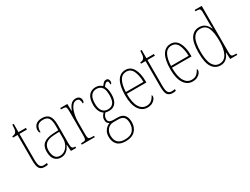

<svg xmlns="http://www.w3.org/2000/svg" viewBox="-77 -1470 3153 2422"><g transform="rotate(-30 1500.0 -259.5)"><path d="M178 10Q124 10 102 -23Q80 -56 80 -141V-511H14V-530Q52 -532 68 -552Q80 -567 83.5 -592.5Q87 -618 88 -657H108V-536H216V-511H108V-138Q108 -66 124.5 -40.5Q141 -15 176 -15Q189 -15 199.5 -16.5Q210 -18 224 -20V5Q199 10 178 10Z M412 10Q359 10 325.5 -28.5Q292 -67 292 -146Q292 -224 339.5 -261.5Q387 -299 486 -303L555 -306V-371Q555 -446 533 -481.5Q511 -517 452 -517Q396 -517 372 -487.5Q348 -458 348 -395Q327 -395 327 -439Q327 -479 357.5 -510.5Q388 -542 452 -542Q520 -542 551.5 -501.5Q583 -461 583 -372V-105Q583 -68 587 -50Q591 -32 602 -26Q613 -20 634 -20H638V0H562L556 -95H554Q542 -68 524 -44Q506 -20 479 -5Q452 10 412 10ZM415 -15Q456 -15 487.5 -39Q519 -63 537 -101.5Q555 -140 555 -185V-283L485 -280Q394 -277 357 -242Q320 -207 320 -146Q320 -90 342.5 -52.5Q365 -15 415 -15Z M721 0V-20H728Q759 -20 773 -24Q787 -28 791 -44.5Q795 -61 795 -97V-441Q795 -476 791 -492Q787 -508 771.5 -512Q756 -516 723 -516H716V-536H819L822 -432H824Q834 -457 848.5 -483Q863 -509 886 -526.5Q909 -544 943 -544Q978 -544 995.5 -525.5Q1013 -507 1013 -481Q1013 -465 1008 -454Q1003 -443 992 -443Q992 -475 982 -497Q972 -519 939 -519Q911 -519 889.5 -497.5Q868 -476 853.5 -440.5Q839 -405 831 -362Q823 -319 823 -277V-97Q823 -61 827.5 -44.5Q832 -28 846.5 -24Q861 -20 892 -20H910V0Z M1226 241Q1142 241 1102.5 198.5Q1063 156 1063 85Q1063 42 1078 12Q1093 -18 1115.5 -36Q1138 -54 1159 -62Q1144 -69 1132.5 -85Q1121 -101 1121 -131Q1121 -158 1134.5 -179.5Q1148 -201 1161 -214Q1130 -232 1112.5 -272Q1095 -312 1095 -362Q1095 -453 1131.5 -497.5Q1168 -542 1234 -542Q1263 -542 1286.5 -531Q1310 -520 1324 -505Q1337 -523 1353.5 -540Q1370 -557 1394 -557Q1415 -557 1425 -543.5Q1435 -530 1435 -512Q1435 -476 1414 -476Q1414 -504 1410 -516.5Q1406 -529 1392 -529Q1379 -529 1367 -518.5Q1355 -508 1339 -485Q1349 -466 1356.5 -437Q1364 -408 1364 -363Q1364 -285 1331.5 -240.5Q1299 -196 1234 -196Q1223 -196 1206.5 -198Q1190 -200 1182 -203Q1168 -189 1157.5 -171Q1147 -153 1147 -126Q1147 -95 1167.5 -83Q1188 -71 1222 -71H1283Q1350 -71 1380 -33.5Q1410 4 1410 66Q1410 146 1362.5 193.5Q1315 241 1226 241ZM1231 -220Q1283 -220 1309.5 -255Q1336 -290 1336 -365Q1336 -449 1308.5 -483Q1281 -517 1229 -517Q1182 -517 1152.5 -481Q1123 -445 1123 -364Q1123 -293 1151 -256.5Q1179 -220 1231 -220ZM1228 216Q1309 216 1345.5 174.5Q1382 133 1382 67Q1382 10 1358 -18Q1334 -46 1274 -46H1207Q1157 -46 1124 -9.5Q1091 27 1091 85Q1091 121 1103.5 150.5Q1116 180 1145.5 198Q1175 216 1228 216Z M1675 10Q1597 10 1551 -60.5Q1505 -131 1505 -262Q1505 -403 1547 -472.5Q1589 -542 1667 -542Q1740 -542 1779 -474.5Q1818 -407 1818 -291V-272H1533Q1533 -142 1571.5 -78.5Q1610 -15 1676 -15Q1723 -15 1751.5 -41Q1780 -67 1794 -100Q1803 -95 1803 -79Q1803 -63 1788.5 -42Q1774 -21 1745.5 -5.5Q1717 10 1675 10ZM1790 -297Q1788 -395 1759 -456Q1730 -517 1667 -517Q1601 -517 1569 -457.5Q1537 -398 1534 -297Z M2042 10Q1988 10 1966 -23Q1944 -56 1944 -141V-511H1878V-530Q1916 -532 1932 -552Q1944 -567 1947.5 -592.5Q1951 -618 1952 -657H1972V-536H2080V-511H1972V-138Q1972 -66 1988.5 -40.5Q2005 -15 2040 -15Q2053 -15 2063.5 -16.5Q2074 -18 2088 -20V5Q2063 10 2042 10Z M2333 10Q2255 10 2209 -60.5Q2163 -131 2163 -262Q2163 -403 2205 -472.5Q2247 -542 2325 -542Q2398 -542 2437 -474.5Q2476 -407 2476 -291V-272H2191Q2191 -142 2229.5 -78.5Q2268 -15 2334 -15Q2381 -15 2409.5 -41Q2438 -67 2452 -100Q2461 -95 2461 -79Q2461 -63 2446.5 -42Q2432 -21 2403.5 -5.5Q2375 10 2333 10ZM2448 -297Q2446 -395 2417 -456Q2388 -517 2325 -517Q2259 -517 2227 -457.5Q2195 -398 2192 -297Z M2740 10Q2664 10 2620 -54Q2576 -118 2576 -267Q2576 -416 2620 -480Q2664 -544 2740 -544Q2794 -544 2827 -516.5Q2860 -489 2879 -444H2883Q2880 -468 2879 -493.5Q2878 -519 2878 -544V-658Q2878 -697 2874 -714Q2870 -731 2857 -735.5Q2844 -740 2815 -740H2804V-760H2906V-88Q2906 -57 2910.5 -42.5Q2915 -28 2929.5 -24Q2944 -20 2974 -20H2985V0H2882L2878 -100H2876Q2858 -50 2825 -20Q2792 10 2740 10ZM2739 -15Q2808 -15 2843.5 -80.5Q2879 -146 2879 -265Q2879 -389 2849.5 -454Q2820 -519 2743 -519Q2675 -519 2639.5 -459Q2604 -399 2604 -265Q2604 -135 2640 -74.5Q2676 -14 2739 -15Z"/></g></svg>

Font: Noto Serif Lao Condensed Thin
Style: Regular
Weight: 100
Width: 3
Designer: Monotype Design Team
Foundry: Monotype Imaging Inc.
Version: Version 2.003; ttfautohint (v1.8.4.7-5d5b)